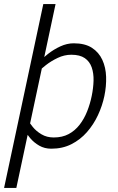

<svg xmlns="http://www.w3.org/2000/svg" viewBox="-41 -720 576 940"><path d="M39 200H-21L171 -700H231ZM86 -150Q86 -150 94.5 -134.5Q103 -119 119.5 -98.5Q136 -78 162 -62.5Q188 -47 222 -47L210 8Q177 8 151 -7Q125 -22 106.5 -44Q88 -66 76 -88Q64 -110 58 -125Q52 -140 52 -140ZM128 -350 98 -360Q98 -360 110.5 -375Q123 -390 144.5 -412Q166 -434 194 -456Q222 -478 254.5 -493Q287 -508 320 -508L308 -452Q274 -452 241.5 -436.5Q209 -421 183.5 -401Q158 -381 143 -365.5Q128 -350 128 -350ZM308 -452 320 -508Q375 -508 409 -486Q443 -464 460 -427Q477 -390 478.5 -344Q480 -298 470 -250Q460 -202 438.5 -156Q417 -110 384.5 -73Q352 -36 308.5 -14Q265 8 210 8L222 -47Q264 -47 295 -63.5Q326 -80 348.5 -109Q371 -138 385.5 -174.5Q400 -211 408 -250Q416 -289 417 -325Q418 -361 408 -390Q398 -419 374 -435.5Q350 -452 308 -452Z"/></svg>

Font: Epunda Slab Light
Style: Italic
Weight: 300
Italic angle: -12°
Designer: Simon Atzbach
Foundry: typofactur
Version: Version 1.102